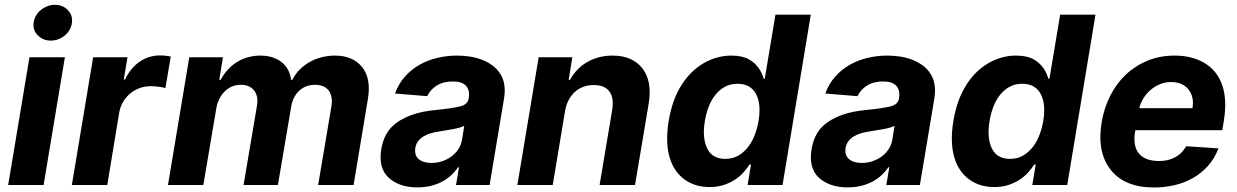

<svg xmlns="http://www.w3.org/2000/svg" viewBox="-20 -790 5285 820"><path d="M105.8 -545.5H257.1L166.2 0H14.9ZM123.6 -693.2Q125.7 -709.5 134.1 -723.5Q142.4 -737.6 154.8 -747.7Q167.3 -757.8 182.7 -763.7Q198.2 -769.5 214.1 -769.5Q247.9 -769.5 269.5 -747.2Q291.2 -724.4 287.3 -693.2Q285.2 -676.8 277 -662.6Q268.8 -648.4 256.6 -638.3Q244.3 -628.2 228.9 -622.3Q213.4 -616.5 196.7 -616.5Q164.1 -616.5 141.3 -639.2Q119.3 -661.2 123.6 -693.2Z M286.9 0 377.8 -545.5H524.5L508.5 -450.3H514.2Q525.9 -475.9 542.1 -495Q558.2 -514.2 577.4 -527.2Q596.6 -540.1 618.3 -546.7Q639.9 -553.3 662.6 -553.3Q675.8 -553.3 687.3 -552Q698.9 -550.8 709.2 -548.3L686.4 -413.7Q681.8 -415.5 674.4 -416.9Q666.9 -418.3 658.4 -419.4Q649.9 -420.5 640.8 -421.2Q631.7 -421.9 623.6 -421.9Q598.4 -421.9 575.8 -413.5Q553.3 -405.2 535.3 -390.1Q517.4 -375 505.3 -354.2Q493.3 -333.5 489 -308.6L438.2 0Z M697.4 0 788.4 -545.5H932.2L916.5 -449.2H922.6Q935.4 -473.4 952.9 -492.5Q970.5 -511.7 992.2 -525Q1013.8 -538.4 1039.1 -545.5Q1064.3 -552.6 1092.3 -552.6Q1120 -552.6 1142.9 -545.3Q1165.8 -538 1182.7 -524.7Q1199.6 -511.4 1209.9 -492.2Q1220.2 -473 1223 -449.2H1228.7Q1241.5 -474.8 1261 -494Q1280.5 -513.1 1304.5 -526.3Q1328.5 -539.4 1355.5 -546Q1382.5 -552.6 1410.2 -552.6Q1486.2 -552.6 1525.9 -504.3Q1566.1 -455.6 1551.1 -366.8L1490.1 0H1338.8L1395.6 -337Q1399.1 -359.7 1395.4 -376.8Q1391.7 -393.8 1382.3 -405.2Q1372.9 -416.5 1358.3 -422.2Q1343.8 -427.9 1325.6 -427.9Q1305 -427.9 1287.6 -421.2Q1270.2 -414.4 1257.1 -401.8Q1244 -389.2 1235.3 -371.8Q1226.6 -354.4 1223.4 -333.1L1166.9 0H1020.2L1077.8 -340.2Q1081 -360.4 1077.6 -376.6Q1074.2 -392.8 1065 -404.1Q1055.8 -415.5 1041.4 -421.7Q1027 -427.9 1008.2 -427.9Q986.5 -427.9 968.8 -419.7Q951 -411.6 937.7 -397.7Q924.4 -383.9 915.7 -365.6Q907 -347.3 903.8 -327.4L848.4 0Z M1608.3 -152.3Q1618.6 -213.4 1653.1 -247.9Q1670.1 -264.9 1691.6 -277.5Q1713.1 -290.1 1737.4 -298.8Q1761.7 -307.5 1788 -312.7Q1814.3 -317.8 1841.3 -320.3Q1877.8 -323.9 1903.4 -327.8Q1929 -331.7 1945.3 -335.6Q1977.3 -343.4 1981.9 -369.3V-371.4Q1987.2 -405.9 1969.8 -424Q1952.4 -442.1 1913.7 -442.1Q1872.9 -442.1 1845.2 -424.5Q1817.5 -407 1804.7 -379.3L1666.9 -390.6Q1682.5 -432.9 1709.9 -463.4Q1737.2 -494 1772.4 -513.7Q1807.5 -533.4 1848.4 -543Q1889.2 -552.6 1931.8 -552.6Q1957.4 -552.6 1984 -548.8Q2010.7 -545.1 2035.3 -536Q2060 -527 2081.3 -511.9Q2102.6 -496.8 2117.2 -473.7Q2143.1 -432.9 2132.5 -367.9L2071 0H1927.6L1940.3 -75.6H1936.1Q1923.3 -56.5 1905.9 -40.7Q1888.5 -24.9 1866.7 -13.5Q1844.8 -2.1 1818.7 4.1Q1792.6 10.3 1762.4 10.3Q1685.4 10.3 1639.9 -30.9Q1595.2 -72.1 1608.3 -152.3ZM1823.2 -94.1Q1845.9 -94.1 1867.7 -101.2Q1889.6 -108.3 1907.3 -121.3Q1925.1 -134.2 1937.5 -152.9Q1949.9 -171.5 1953.5 -195L1962.7 -252.8Q1956 -248.6 1942.6 -244.9Q1929.3 -241.1 1913.7 -238.3Q1898.1 -235.4 1882.3 -233Q1866.5 -230.5 1854.4 -228.3Q1834.2 -225.5 1816.8 -220Q1799.4 -214.5 1786.2 -206Q1773.1 -197.4 1764.6 -185.4Q1756 -173.3 1753.6 -157.3Q1749.3 -126.4 1768.5 -110.3Q1787.6 -94.1 1823.2 -94.1Z M2280.5 -545.5H2424.4L2408.7 -449.2H2414.8Q2427.6 -473.4 2446.2 -492.5Q2464.8 -511.7 2487.9 -525Q2511 -538.4 2538.5 -545.5Q2566.1 -552.6 2596.2 -552.6Q2681.1 -552.6 2723.7 -497.9Q2766.3 -442.8 2750.4 -347.3L2692.1 0H2540.8L2594.5 -320.3Q2603 -371.8 2582.7 -399.3Q2562.5 -426.8 2515.3 -426.8Q2490.1 -426.8 2469.3 -418.5Q2448.5 -410.2 2432.9 -395.2Q2417.3 -380.3 2407.1 -359.9Q2397 -339.5 2393.1 -315.3L2340.6 0H2189.6Z M2835.6 -272Q2843.4 -319.6 2857.4 -358.3Q2871.4 -397 2891.7 -428.3Q2911.6 -459.5 2935.9 -482.8Q2960.2 -506 2987.4 -521.5Q3014.6 -536.9 3043.9 -544.7Q3073.2 -552.6 3103 -552.6Q3149.1 -552.6 3177.2 -537.3Q3191.4 -529.5 3202.1 -519.7Q3212.7 -509.9 3220.3 -499.1Q3228 -488.3 3233.1 -476.7Q3238.3 -465.2 3241.5 -453.8H3246.1L3291.9 -727.3H3442.8L3322.1 0H3172.9L3187.5 -87.4H3181.1Q3170.5 -70.3 3154.8 -53.1Q3139.2 -35.9 3118.3 -22.2Q3097.3 -8.5 3070.5 0.2Q3043.7 8.9 3010.7 8.9Q2947.8 8.9 2903.8 -23.4Q2881.4 -39.4 2865.1 -63.2Q2848.7 -87 2839.7 -118.1Q2830.6 -149.1 2829.4 -187.7Q2828.1 -226.2 2835.6 -272ZM3000 -156.6Q3021.7 -111.5 3077.4 -111.5Q3110.1 -111.5 3134.6 -126.2Q3159.1 -141 3176.5 -164.2Q3193.9 -187.5 3204.4 -216.1Q3214.8 -244.7 3219.5 -272.7Q3231.9 -346.2 3208.5 -389.2Q3185 -432.2 3130 -432.2Q3097.3 -432.2 3073 -417.8Q3048.7 -403.4 3031.8 -380.5Q3014.9 -357.6 3004.8 -329.2Q2994.7 -300.8 2990.4 -272.7Q2978.3 -202.1 3000 -156.6Z M3446 -152.3Q3456.3 -213.4 3490.8 -247.9Q3507.8 -264.9 3529.3 -277.5Q3550.8 -290.1 3575.1 -298.8Q3599.4 -307.5 3625.7 -312.7Q3652 -317.8 3679 -320.3Q3715.6 -323.9 3741.1 -327.8Q3766.7 -331.7 3783 -335.6Q3815 -343.4 3819.6 -369.3V-371.4Q3824.9 -405.9 3807.5 -424Q3790.1 -442.1 3751.4 -442.1Q3710.6 -442.1 3682.9 -424.5Q3655.2 -407 3642.4 -379.3L3504.6 -390.6Q3520.2 -432.9 3547.6 -463.4Q3574.9 -494 3610.1 -513.7Q3645.2 -533.4 3686.1 -543Q3726.9 -552.6 3769.5 -552.6Q3795.1 -552.6 3821.7 -548.8Q3848.4 -545.1 3873 -536Q3897.7 -527 3919 -511.9Q3940.3 -496.8 3954.9 -473.7Q3980.8 -432.9 3970.2 -367.9L3908.7 0H3765.3L3778.1 -75.6H3773.8Q3761 -56.5 3743.6 -40.7Q3726.2 -24.9 3704.4 -13.5Q3682.5 -2.1 3656.4 4.1Q3630.3 10.3 3600.1 10.3Q3523.1 10.3 3477.6 -30.9Q3432.9 -72.1 3446 -152.3ZM3660.9 -94.1Q3683.6 -94.1 3705.4 -101.2Q3727.3 -108.3 3745 -121.3Q3762.8 -134.2 3775.2 -152.9Q3787.6 -171.5 3791.2 -195L3800.4 -252.8Q3793.7 -248.6 3780.4 -244.9Q3767 -241.1 3751.4 -238.3Q3735.8 -235.4 3720 -233Q3704.2 -230.5 3692.1 -228.3Q3671.9 -225.5 3654.5 -220Q3637.1 -214.5 3623.9 -206Q3610.8 -197.4 3602.3 -185.4Q3593.8 -173.3 3591.3 -157.3Q3587 -126.4 3606.2 -110.3Q3625.4 -94.1 3660.9 -94.1Z M4051.5 -272Q4059.3 -319.6 4073.3 -358.3Q4087.4 -397 4107.6 -428.3Q4127.5 -459.5 4151.8 -482.8Q4176.1 -506 4203.3 -521.5Q4230.5 -536.9 4259.8 -544.7Q4289.1 -552.6 4318.9 -552.6Q4365.1 -552.6 4393.1 -537.3Q4407.3 -529.5 4418 -519.7Q4428.6 -509.9 4436.3 -499.1Q4443.9 -488.3 4449 -476.7Q4454.2 -465.2 4457.4 -453.8H4462L4507.8 -727.3H4658.7L4538 0H4388.8L4403.4 -87.4H4397Q4386.4 -70.3 4370.7 -53.1Q4355.1 -35.9 4334.2 -22.2Q4313.2 -8.5 4286.4 0.2Q4259.6 8.9 4226.6 8.9Q4163.7 8.9 4119.7 -23.4Q4097.3 -39.4 4081 -63.2Q4064.6 -87 4055.6 -118.1Q4046.5 -149.1 4045.3 -187.7Q4044 -226.2 4051.5 -272ZM4215.9 -156.6Q4237.6 -111.5 4293.3 -111.5Q4326 -111.5 4350.5 -126.2Q4375 -141 4392.4 -164.2Q4409.8 -187.5 4420.3 -216.1Q4430.8 -244.7 4435.4 -272.7Q4447.8 -346.2 4424.4 -389.2Q4400.9 -432.2 4345.9 -432.2Q4313.2 -432.2 4288.9 -417.8Q4264.6 -403.4 4247.7 -380.5Q4230.8 -357.6 4220.7 -329.2Q4210.6 -300.8 4206.3 -272.7Q4194.2 -202.1 4215.9 -156.6Z M4685.4 -270.2Q4695.7 -329.9 4721.8 -381.4Q4747.9 -432.9 4787.8 -470.9Q4827.8 -508.9 4880.5 -530.7Q4933.2 -552.6 4996.8 -552.6Q5069.2 -552.6 5122.2 -522Q5148.8 -506.7 5168.1 -483.7Q5187.5 -460.6 5198.7 -429.9Q5209.9 -399.1 5212.2 -360.6Q5214.5 -322.1 5207 -275.6L5200.3 -234H4828.8L4828.1 -230.1Q4822.4 -198.2 4826.7 -174.2Q4831 -150.2 4844.3 -134.2Q4857.6 -118.3 4879.4 -110.3Q4901.3 -102.3 4930.4 -102.3Q4969.1 -102.3 4998.9 -118.3Q5028.8 -134.2 5045.8 -165.5L5183.9 -156.2Q5167.3 -112.9 5138.8 -81.3Q5110.4 -49.7 5074.2 -29.3Q5038 -8.9 4995.7 0.9Q4953.5 10.7 4909.1 10.7Q4783 10.7 4723.4 -65Q4663.4 -141 4685.4 -270.2ZM4845.9 -327.8H5072.8Q5081 -376.4 5055.8 -408Q5030.5 -439.6 4981.5 -439.6Q4957 -439.6 4934.7 -430.6Q4912.3 -421.5 4894.2 -406.1Q4876.1 -390.6 4863.5 -370.4Q4850.9 -350.1 4845.9 -327.8Z"/></svg>

Font: Inter P
Style: Bold Italic
Weight: 700
Italic angle: 9.39999°
Designer: Rasmus Andersson
Foundry: rsms
Version: Version 3.018;git-588b23468